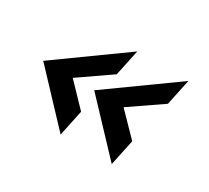

<svg xmlns="http://www.w3.org/2000/svg" viewBox="-79 -539 629 578"><g transform="rotate(30 235.5 -250.0)"><path d="M179.2 -83.5 22.9 -249.5 253.9 -415.5 234.9 -325.2 125.5 -249.5 198.2 -173.8ZM356.9 -83.5 200.2 -249.5 431.6 -415.5 412.6 -325.2 302.2 -249.5 376 -173.8Z"/></g></svg>

Font: Acari Sans Medium
Style: Italic
Weight: 500
Italic angle: -13°
Designer: Alfredo Marco Pradil and Stefan Peev
Foundry: Hanken Design Co.
Version: Version 1.045